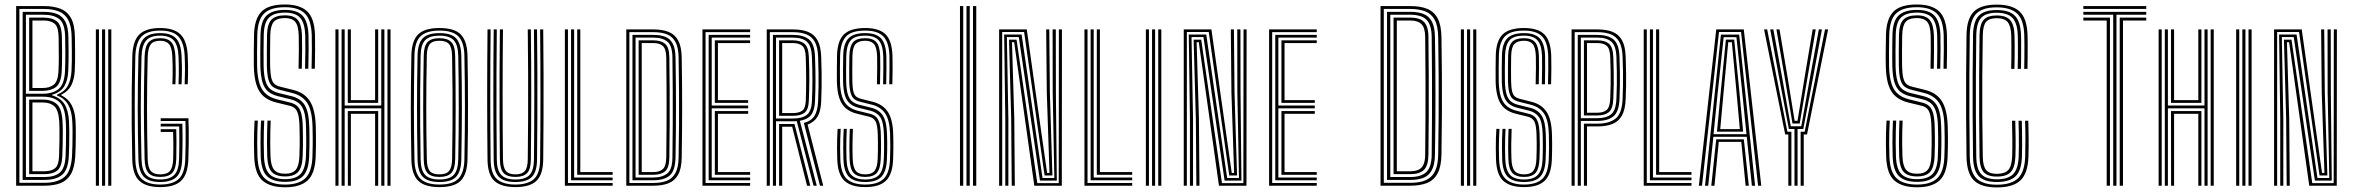

<svg xmlns="http://www.w3.org/2000/svg" viewBox="-20 -827 10477 855"><path d="M51.9 0V-800H175.5Q218.5 -800 249.1 -788.1Q279.7 -776.3 296.4 -746.1Q313 -716 313.6 -660.9Q314.2 -631.3 314.4 -604.2Q314.6 -577 314.3 -553.1Q314 -529.1 312.8 -509.1Q310.6 -473.2 297.3 -446.7Q283.9 -420.2 252.8 -405.3V-402.6Q282.7 -388.9 298.3 -360.2Q314 -331.5 316.2 -289.8Q317.1 -276.6 317.4 -258Q317.7 -239.4 317.5 -217.8Q317.4 -196.2 316.8 -174Q316.2 -151.8 315.2 -131.2Q312.2 -79.9 295.5 -51.4Q278.7 -22.9 249.2 -11.4Q219.7 0 177.7 0ZM66.4 -12.9H177.7Q234.2 -12.9 265.2 -37.5Q296.2 -62.2 300.7 -131.2Q302 -153.7 302.6 -183.7Q303.2 -213.6 303.1 -242.2Q303 -270.8 301.7 -289.1Q299.3 -332.5 283.9 -360.2Q268.4 -388 233.7 -402V-405.6Q268.7 -419.6 282.4 -446Q296.1 -472.4 298.3 -509.4Q299.5 -528.9 299.8 -552Q300.1 -575.2 299.9 -602.3Q299.7 -629.4 299.1 -660.7Q298.5 -710.2 284.1 -737.7Q269.6 -765.1 242.3 -776.1Q214.9 -787.1 175.5 -787.1H66.4ZM80.9 -25.8V-774.2H175.5Q210.4 -774.2 234.5 -764.4Q258.6 -754.6 271.3 -730.1Q284 -705.5 284.6 -660.7Q285.4 -622.2 285.4 -595.4Q285.5 -568.5 285.1 -548.2Q284.7 -527.9 283.8 -509.2Q282.2 -470.6 266.6 -443.4Q251 -416.2 211.2 -404.7V-402.8Q250.1 -390.7 267.3 -363.1Q284.4 -335.4 287.2 -288.5Q288.3 -272 288.5 -244.2Q288.7 -216.3 288.2 -186.1Q287.7 -155.9 286.5 -131.7Q283.4 -70.3 256.1 -48Q228.8 -25.8 177.7 -25.8ZM95.4 -409.5H168.7Q213.9 -409.5 240.1 -429.8Q266.2 -450.2 269.4 -509.4Q270.3 -528 270.7 -549.5Q271.1 -570.9 271 -598.2Q270.9 -625.4 270.1 -660.7Q269.3 -721.2 244.8 -741.3Q220.3 -761.3 175.5 -761.3H95.4ZM109.9 -422.4V-748.5H175.5Q212.7 -748.5 233.8 -731.4Q254.8 -714.4 255.6 -660.5Q256.4 -622.8 256.5 -595.6Q256.6 -568.3 256.2 -547.8Q255.8 -527.3 254.9 -509.6Q252.1 -457.5 229.8 -439.9Q207.5 -422.4 168.7 -422.4ZM124.4 -435H168.5Q200.4 -435 219.1 -449.6Q237.9 -464.1 240.4 -509.6Q241.8 -537.1 241.9 -573.7Q242.1 -610.3 241.1 -660.5Q240.3 -707.8 222.8 -721.7Q205.3 -735.6 175.5 -735.6H124.4ZM95.4 -38.7H177.7Q223.6 -38.7 246.6 -58.7Q269.7 -78.8 272 -131.5Q273 -153.7 273.6 -183.6Q274.2 -213.5 274.1 -242Q274 -270.5 272.7 -287.8Q269.3 -350.5 243.6 -373.5Q217.9 -396.4 171.3 -396.4H95.4ZM109.9 -51.5V-383.5H171.3Q208.2 -383.5 231.5 -364.7Q254.8 -345.8 258.3 -287Q259.5 -270.1 259.6 -242.8Q259.7 -215.5 259.1 -185.7Q258.5 -155.9 257.5 -131.4Q255.3 -84.2 235.2 -67.9Q215.1 -51.5 177.7 -51.5ZM124.4 -64.4H177.7Q208.2 -64.4 224.9 -77.7Q241.6 -91.1 243 -131.2Q244.4 -170.4 244.7 -200.2Q245.1 -230 244.9 -251.4Q244.6 -272.7 243.8 -286.1Q240.4 -337.1 221.9 -353.9Q203.4 -370.6 171.3 -370.6H124.4Z M461.9 0V-696H475.7V0ZM406.9 0V-696H420.7V0ZM434.4 0V-696H448.2V0Z M693.5 6.2Q631.1 6.2 600.9 -21.4Q570.7 -49 568.9 -117.3Q567.1 -196.8 566.5 -271.1Q565.9 -345.3 566.6 -420.1Q567.3 -495 569.1 -575.7Q571 -643.9 600.1 -673.1Q629.3 -702.2 693.2 -702.2Q754.6 -702.2 783.7 -673.9Q812.8 -645.7 816 -579.1Q817.1 -555.9 817.4 -534.8Q817.6 -513.7 817.4 -493.4Q817.1 -473 816 -451.8H802.3Q803.7 -484.7 803.8 -515.5Q803.8 -546.4 802.3 -578.3Q799.4 -637 774.9 -663.9Q750.3 -690.8 693.2 -690.8Q635.8 -690.8 610.1 -664.1Q584.4 -637.3 582.6 -574.1Q581.5 -524.5 580.8 -469.9Q580.1 -415.3 580 -357.3Q579.9 -299.4 580.6 -239.2Q581.3 -179 582.6 -117.7Q584.3 -55.6 610.8 -30.4Q637.3 -5.2 693.5 -5.2Q750.2 -5.2 776.6 -30.7Q802.9 -56.3 805 -118Q806.1 -151.8 806.5 -182.6Q806.8 -213.3 806.7 -240Q806.6 -266.7 805.8 -288.2H695.6V-300.4H819.1Q820 -279.6 820.4 -252.3Q820.8 -224.9 820.5 -191.3Q820.1 -157.7 818.8 -117.3Q816.4 -50.9 787 -22.3Q757.7 6.2 693.5 6.2ZM693.5 -16.5Q642.2 -16.5 620.1 -40.2Q597.9 -63.9 596.4 -118.4Q594.8 -177.2 594.1 -233Q593.3 -288.7 593.3 -344Q593.3 -399.2 594.1 -456.3Q594.9 -513.3 596.4 -574.7Q598.1 -632.6 621 -656Q643.9 -679.5 693.2 -679.5Q741.9 -679.5 764 -656Q786 -632.6 788.6 -577.7Q789.8 -554.1 790.1 -533.5Q790.4 -512.9 790 -493.1Q789.6 -473.4 788.6 -451.8H774.9Q775.9 -474.6 776.2 -494.6Q776.6 -514.5 776.2 -534.5Q775.9 -554.5 774.9 -577Q772.6 -626.5 753.5 -647.4Q734.5 -668.3 693.2 -668.3Q649.1 -668.3 630.4 -646.1Q611.7 -623.9 610.2 -574.2Q608.6 -513.5 607.8 -457.2Q607 -401 607 -346.2Q607 -291.5 607.8 -235.5Q608.6 -179.4 610.1 -118.9Q611.4 -69.2 630.8 -48.4Q650.2 -27.7 693.5 -27.7Q735.5 -27.7 755.8 -47.8Q776.1 -68 777.5 -119Q778.2 -144.6 778.4 -171.4Q778.5 -198.2 778.5 -222.4Q778.4 -246.6 777.9 -263.8H695.6V-276H792.1Q792.9 -247.6 792.9 -209.3Q792.9 -171.1 791.3 -118.5Q789.5 -63 766.7 -39.8Q743.9 -16.5 693.5 -16.5ZM693.5 -39.1Q656.5 -39.1 640.8 -57.3Q625.1 -75.6 623.9 -119.2Q622.3 -186.4 621.4 -257.6Q620.5 -328.8 621.1 -407.1Q621.6 -485.3 623.9 -573.8Q625.2 -620.7 641.8 -638.8Q658.3 -656.9 693.2 -656.9Q727.9 -656.9 743.4 -638.6Q759 -620.4 761.1 -576.8Q762.4 -546.1 762.5 -515.5Q762.6 -484.8 761.1 -451.8H747.6Q748.5 -473.8 748.8 -493.8Q749.1 -513.7 748.7 -533.9Q748.4 -554 747.4 -576.2Q745.4 -615.9 732.6 -630.7Q719.7 -645.5 693.2 -645.5Q663.5 -645.5 651.2 -629.3Q638.9 -613 637.7 -573.4Q636.1 -508.8 635.3 -450.5Q634.6 -392.1 634.7 -337.3Q634.8 -282.5 635.5 -228.6Q636.3 -174.8 637.6 -119.2Q638.5 -81 651.4 -65.7Q664.4 -50.5 693.5 -50.5Q724.5 -50.5 737.2 -66.2Q750 -81.9 751.2 -119.6Q752.1 -146.8 752 -169Q752 -191.1 751.6 -208.8Q751.2 -226.4 750.8 -239.5H695.6V-251.6H764.9Q765.4 -229.8 765.8 -196Q766.1 -162.2 765 -119.2Q763.6 -75.2 747.1 -57.1Q730.6 -39.1 693.5 -39.1Z M1249.7 7Q1182.8 7 1148.6 -23.1Q1114.5 -53.3 1112 -129.8Q1111.1 -156.5 1110.9 -184.1Q1110.7 -211.7 1111.4 -238.6Q1112.1 -265.5 1113.7 -289.9H1128.1Q1126.7 -264.8 1126 -240Q1125.2 -215.1 1125.4 -188.2Q1125.6 -161.3 1126.5 -130.2Q1128.9 -61 1158.6 -33Q1188.4 -5.1 1249.7 -5.1Q1310.6 -5.1 1339.9 -33.5Q1369.1 -62 1371.3 -130.2Q1372.2 -153.9 1372.4 -173.2Q1372.7 -192.6 1372.6 -213.9Q1372.6 -235.2 1371.7 -264.5Q1369.7 -335.7 1348 -368.7Q1326.2 -401.7 1281.2 -412.9L1224.6 -427.3Q1206.1 -432 1194 -441.4Q1181.9 -450.9 1175.6 -472.2Q1169.4 -493.5 1168.4 -533.2Q1167.9 -558.5 1168.3 -596.6Q1168.7 -634.7 1169 -669.8Q1169.9 -720 1188.8 -739.4Q1207.7 -758.7 1249.1 -758.7Q1288.4 -758.7 1305.7 -738.4Q1323.1 -718.2 1324.8 -668.8Q1325.5 -645.3 1325.3 -604.7Q1325.1 -564.1 1324 -520.9H1309.5Q1310.6 -565.1 1310.8 -605.2Q1311 -645.2 1310.3 -668.1Q1308.9 -713.1 1294.6 -729.9Q1280.3 -746.6 1249.1 -746.6Q1213.1 -746.6 1198.7 -729.3Q1184.3 -711.9 1183.5 -668.9Q1183.1 -628.6 1182.7 -594.2Q1182.3 -559.8 1182.9 -533.6Q1183.8 -498.2 1188.4 -479.6Q1193.1 -460.9 1202.7 -452.8Q1212.4 -444.6 1228.2 -440.8L1284.7 -426.8Q1336.3 -414.2 1360.1 -376.5Q1383.9 -338.8 1386.2 -265.2Q1386.9 -241.6 1387 -221.8Q1387.2 -202.1 1387 -180.5Q1386.9 -159 1385.8 -129.6Q1383.1 -54.3 1349.9 -23.6Q1316.8 7 1249.7 7ZM1249.7 -17.1Q1195.9 -17.1 1169.5 -42.2Q1143.1 -67.2 1141 -130.7Q1140.1 -158.7 1140.1 -186.3Q1140 -214 1140.6 -240.3Q1141.1 -266.6 1142.3 -289.9H1156.7Q1155.6 -267 1154.9 -243.1Q1154.2 -219.3 1154.4 -191.9Q1154.6 -164.6 1155.5 -130.8Q1157.5 -75.1 1179.5 -52.2Q1201.4 -29.2 1249.7 -29.2Q1297.8 -29.2 1319 -52.7Q1340.3 -76.2 1342.3 -131Q1343.2 -156.2 1343.5 -175.5Q1343.7 -194.7 1343.6 -215Q1343.6 -235.3 1342.7 -263.4Q1341.6 -305.1 1334.1 -329.6Q1326.6 -354.2 1311.9 -366.6Q1297.2 -379.1 1274.6 -384.6L1217.3 -398.8Q1191.1 -405.3 1174.3 -419.3Q1157.4 -433.3 1149.1 -460.3Q1140.7 -487.4 1139.4 -532.4Q1139.1 -549.7 1139.1 -574.6Q1139.1 -599.5 1139.4 -625.3Q1139.7 -651.1 1140 -670.5Q1141.1 -733.9 1167.8 -758.4Q1194.4 -782.9 1249.1 -782.9Q1303.1 -782.9 1327.4 -757Q1351.7 -731.1 1353.8 -669.8Q1354.5 -646.6 1354.3 -605.2Q1354.1 -563.8 1353 -520.9H1338.5Q1339.6 -561.6 1339.8 -603.4Q1340.1 -645.1 1339.3 -669.4Q1337.3 -724.6 1316.7 -747.7Q1296.1 -770.8 1249.1 -770.8Q1200.5 -770.8 1178 -748.8Q1155.5 -726.7 1154.5 -670.2Q1154.1 -637.9 1153.7 -599.1Q1153.2 -560.3 1153.9 -532.8Q1154.9 -490.6 1162.2 -466.3Q1169.4 -442 1183.9 -430.2Q1198.4 -418.4 1220.9 -412.8L1277.8 -398.8Q1318.7 -388.9 1337 -359Q1355.3 -329 1357.2 -264.1Q1357.9 -239.7 1358.1 -219.6Q1358.3 -199.5 1358 -178.7Q1357.7 -157.9 1356.8 -130.7Q1354.7 -70.1 1330 -43.6Q1305.3 -17.1 1249.7 -17.1ZM1249.7 -41.3Q1208.5 -41.3 1190.1 -61.5Q1171.7 -81.7 1170 -131.7Q1169.1 -161.9 1169 -188.5Q1168.9 -215 1169.5 -239.9Q1170.1 -264.8 1171.1 -289.9H1185.4Q1184.3 -262.4 1183.8 -238.2Q1183.2 -213.9 1183.4 -188.5Q1183.6 -163.1 1184.5 -132.1Q1185.9 -89.8 1200.2 -71.6Q1214.6 -53.4 1249.7 -53.4Q1282.9 -53.4 1297.4 -71.3Q1312 -89.1 1313.3 -132.5Q1314.3 -159 1314.5 -177.9Q1314.7 -196.8 1314.6 -216.1Q1314.5 -235.3 1313.7 -262.6Q1312.8 -298.8 1307.6 -317.8Q1302.4 -336.7 1292.6 -344.9Q1282.9 -353.1 1267.7 -356.6L1210.1 -370.6Q1177 -378.7 1155.3 -396.8Q1133.6 -414.9 1122.7 -447.4Q1111.7 -480 1110.4 -531.4Q1109.7 -561.6 1110.2 -599.2Q1110.7 -636.9 1111.2 -671.6Q1112.7 -741.8 1143.7 -774.4Q1174.7 -807 1249.1 -807Q1315.3 -807 1347.8 -776.5Q1380.3 -746.1 1382.8 -670.8Q1383.3 -648.6 1383.2 -605.7Q1383.1 -562.7 1382 -520.9H1367.5Q1368.6 -563.7 1368.8 -605.4Q1369 -647 1368.3 -670.2Q1366.1 -738.6 1337.6 -766.8Q1309.2 -794.9 1249.1 -794.9Q1184 -794.9 1155.6 -766.4Q1127.1 -737.9 1125.7 -670.9Q1125.1 -632.1 1124.7 -597.4Q1124.2 -562.8 1124.9 -531.8Q1126.2 -483.7 1135.9 -454Q1145.6 -424.3 1164.9 -408.2Q1184.2 -392.1 1213.8 -384.7L1271.2 -370.5Q1289.5 -366.2 1301.8 -356.3Q1314 -346.4 1320.6 -324.8Q1327.2 -303.1 1328.2 -263Q1328.9 -237 1329 -217.7Q1329.2 -198.4 1329 -178.9Q1328.7 -159.4 1327.8 -132Q1326.1 -82.8 1308.2 -62Q1290.4 -41.3 1249.7 -41.3Z M1501.2 0V-696H1514.9V-356.9H1677.9V-696H1691.7V0H1677.9V-344.7H1514.9V0ZM1529.1 0 1528.7 -332.5H1664.1V0H1650.4V-320.3H1542.5V0ZM1473.7 0V-696H1487.4V0ZM1705.4 0V-696H1719.1V0ZM1528.7 -369V-696H1542.5V-381.2H1650.4V-696H1664.1V-369Z M1937.1 6.2Q1870.8 6.2 1842.1 -22.2Q1813.4 -50.7 1811.9 -115.8Q1810.7 -177.6 1810.1 -234.5Q1809.4 -291.4 1809.4 -346.9Q1809.4 -402.4 1810.1 -459.8Q1810.7 -517.1 1811.9 -580Q1813.4 -645.6 1842.2 -673.9Q1871 -702.2 1937.1 -702.2Q2004.2 -702.2 2032.2 -673.1Q2060.2 -643.9 2061.8 -580.2Q2063 -521.6 2063.6 -466.6Q2064.1 -411.5 2064.1 -356.1Q2064.1 -300.6 2063.7 -241.6Q2063.2 -182.5 2061.8 -115.8Q2060.2 -52.3 2032.4 -23Q2004.6 6.2 1937.1 6.2ZM1937.1 -5.2Q1997.1 -5.2 2021.9 -31.7Q2046.8 -58.2 2048 -116.2Q2049.2 -181.4 2049.8 -238.5Q2050.4 -295.6 2050.4 -350Q2050.4 -404.4 2049.8 -460.5Q2049.2 -516.7 2048 -579.7Q2046.8 -638.1 2021.9 -664.4Q1997 -690.8 1937.1 -690.8Q1880.1 -690.8 1853.5 -666.1Q1826.8 -641.3 1825.6 -579.9Q1824.4 -518 1823.8 -461.2Q1823.2 -404.4 1823.2 -348.8Q1823.2 -293.3 1823.8 -236Q1824.4 -178.6 1825.6 -116.1Q1826.8 -55 1853.2 -30.1Q1879.6 -5.2 1937.1 -5.2ZM1937.1 -16.5Q1885.3 -16.5 1862.9 -39.3Q1840.5 -62.1 1839.4 -116.5Q1838.2 -178.3 1837.6 -235.1Q1837 -291.9 1837 -347.1Q1837 -402.4 1837.6 -459.6Q1838.2 -516.9 1839.4 -579.6Q1840.5 -634 1862.9 -656.7Q1885.3 -679.5 1937.1 -679.5Q1991.7 -679.5 2012.4 -654.9Q2033.1 -630.3 2034.3 -579.2Q2035.7 -511.5 2036.3 -454Q2036.9 -396.5 2036.9 -343.1Q2036.9 -289.7 2036.1 -234.6Q2035.4 -179.5 2034.3 -116.6Q2033.1 -65.6 2012.2 -41.1Q1991.3 -16.5 1937.1 -16.5ZM1937.1 -27.7Q1981.4 -27.7 2000.5 -48.1Q2019.6 -68.5 2020.7 -117.8Q2021.7 -172.7 2022.3 -230.6Q2022.9 -288.5 2022.9 -347.5Q2022.9 -406.5 2022.3 -464.7Q2021.8 -522.9 2020.7 -578.2Q2019.6 -627.4 2000.6 -647.8Q1981.7 -668.3 1937.1 -668.3Q1892.9 -668.3 1873.5 -648.3Q1854 -628.3 1853.1 -579.2Q1851.7 -496.8 1851.1 -422.8Q1850.5 -348.7 1851.1 -274.5Q1851.7 -200.2 1853.1 -116.8Q1854 -67.8 1873.5 -47.8Q1892.9 -27.7 1937.1 -27.7ZM1937.1 -39.1Q1898.7 -39.1 1883.3 -57Q1867.8 -75 1866.9 -116.7Q1865.7 -180.5 1865.1 -237.5Q1864.5 -294.5 1864.5 -349.1Q1864.5 -403.7 1865.1 -460Q1865.7 -516.4 1866.9 -578.9Q1867.7 -622 1883.7 -639.4Q1899.6 -656.9 1937.1 -656.9Q1971.8 -656.9 1989 -640.4Q2006.1 -624 2007 -578.4Q2008 -524.7 2008.5 -466.7Q2009.1 -408.7 2009.1 -349.3Q2009.1 -289.9 2008.5 -231.3Q2008 -172.8 2007 -118Q2006.2 -73.9 1989.7 -56.5Q1973.2 -39.1 1937.1 -39.1ZM1937.1 -50.5Q1967.2 -50.5 1979.9 -65.7Q1992.5 -80.9 1993.3 -118Q1994.6 -187.5 1995.1 -262.4Q1995.7 -337.3 1995.2 -416.5Q1994.7 -495.7 1993.2 -578Q1992.5 -615.3 1979.9 -630.4Q1967.4 -645.5 1937.1 -645.5Q1906 -645.5 1893.7 -630.4Q1881.4 -615.4 1880.6 -578.7Q1879.4 -514.9 1878.8 -458Q1878.2 -401 1878.2 -346.4Q1878.2 -291.7 1878.8 -235.5Q1879.5 -179.3 1880.7 -117.2Q1881.5 -80.6 1893.7 -65.5Q1905.9 -50.5 1937.1 -50.5Z M2275.3 6.2Q2212.3 6.2 2182.1 -21Q2151.9 -48.3 2151 -115.8Q2150.2 -177.1 2149.8 -247.7Q2149.4 -318.2 2149.4 -393.7Q2149.4 -469.1 2149.8 -545.8Q2150.2 -622.5 2151 -696H2164.8Q2164 -626.9 2163.6 -551.4Q2163.2 -475.8 2163.2 -399.3Q2163.2 -322.8 2163.6 -250.5Q2164 -178.2 2164.8 -115.5Q2165.5 -53 2193.2 -29.1Q2221 -5.2 2275.3 -5.2Q2330.1 -5.2 2357.3 -29.4Q2384.5 -53.6 2385.2 -115.8Q2386 -181.2 2386.4 -252.9Q2386.8 -324.6 2386.8 -399.3Q2386.8 -474 2386.4 -549Q2386 -623.9 2385.2 -696H2399Q2400.1 -599.3 2400.5 -499Q2400.8 -398.6 2400.4 -301.2Q2400 -203.8 2399 -115.8Q2398.1 -49.7 2368.8 -21.7Q2339.6 6.2 2275.3 6.2ZM2275.3 -16.5Q2223.7 -16.5 2201.4 -39.5Q2179.1 -62.6 2178.5 -116.2Q2177.7 -185.4 2177.3 -257.7Q2177 -330 2177 -403.6Q2177 -477.2 2177.3 -550.7Q2177.7 -624.1 2178.5 -696H2192.3Q2191.3 -605.4 2190.9 -504.5Q2190.5 -403.6 2190.8 -303.9Q2191.2 -204.2 2192.3 -116.2Q2192.9 -68.3 2212 -48Q2231.2 -27.7 2275.3 -27.7Q2319.4 -27.7 2338.3 -48Q2357.2 -68.3 2357.8 -116.2Q2358.6 -187.6 2358.9 -262Q2359.3 -336.3 2359.3 -410.7Q2359.3 -485.1 2358.9 -557.2Q2358.5 -629.3 2357.7 -696H2371.5Q2372.8 -593.3 2373 -496.6Q2373.3 -399.9 2372.9 -305.7Q2372.5 -211.5 2371.5 -116.2Q2370.9 -62.4 2348.7 -39.5Q2326.5 -16.5 2275.3 -16.5ZM2275.3 -39.1Q2239 -39.1 2222.8 -56.3Q2206.6 -73.5 2206.1 -116.8Q2205 -205.6 2204.6 -302.9Q2204.2 -400.2 2204.6 -500Q2205 -599.8 2206.1 -696H2219.8Q2219 -631.1 2218.6 -555.8Q2218.2 -480.6 2218.2 -402.7Q2218.2 -324.9 2218.6 -251.5Q2219 -178 2219.8 -116.8Q2220.4 -80.6 2233 -65.6Q2245.6 -50.5 2275.3 -50.5Q2303.3 -50.5 2316.5 -64.6Q2329.8 -78.8 2330.2 -116.8Q2331.3 -198.8 2331.7 -296.4Q2332.1 -393.9 2331.8 -496.6Q2331.5 -599.2 2330.2 -696H2344Q2345.8 -545.8 2345.7 -399.7Q2345.6 -253.6 2344 -116.8Q2343.6 -73.5 2327.4 -56.3Q2311.1 -39.1 2275.3 -39.1Z M2495.4 0V-696H2509.2V-12.2H2708.1V0ZM2522.9 -24.4V-696H2536.7V-36.5H2708.1V-24.4ZM2550.4 -48.7V-696H2564.2V-60.8H2708.1V-48.7Z M2768.9 0V-696H2890.1Q2931.2 -696 2958.7 -684.4Q2986.3 -672.9 3000.6 -645.6Q3015 -618.3 3015.7 -570.8Q3016.7 -514.2 3017.2 -459.8Q3017.7 -405.4 3017.7 -351.3Q3017.7 -297.2 3017.2 -241.2Q3016.7 -185.3 3015.7 -125.6Q3015 -76.6 3000 -49.4Q2985.1 -22.1 2957.2 -11Q2929.2 0 2889.5 0ZM2782.7 -12.2H2889.5Q2925.3 -12.2 2950.1 -22.2Q2974.8 -32.2 2988 -57Q3001.3 -81.7 3001.9 -125.9Q3003.4 -202.9 3003.8 -274.6Q3004.2 -346.3 3003.8 -418.9Q3003.4 -491.4 3001.9 -570.5Q3001.3 -614.6 2988.3 -639.3Q2975.2 -664 2950.6 -673.9Q2926 -683.8 2890.1 -683.8H2782.7ZM2796.4 -24.4V-671.6H2890.1Q2921.4 -671.6 2943 -663Q2964.6 -654.3 2976.1 -632.3Q2987.5 -610.2 2988.2 -570.4Q2989.2 -512.7 2989.7 -458.1Q2990.2 -403.5 2990.2 -349.6Q2990.2 -295.8 2989.7 -240.4Q2989.2 -185.1 2988.2 -126Q2987 -67.7 2962.9 -46Q2938.7 -24.4 2889.5 -24.4ZM2810.2 -36.5H2889.5Q2929 -36.5 2951.5 -54.6Q2974 -72.6 2974.4 -125.6Q2975.5 -204.6 2975.8 -275.5Q2976.1 -346.4 2975.8 -418.1Q2975.5 -489.7 2974.4 -570.8Q2974 -623 2952.1 -641.3Q2930.2 -659.5 2890.1 -659.5H2810.2ZM2823.9 -48.7V-647.3H2890.1Q2923.3 -647.3 2941.8 -631.9Q2960.2 -616.5 2960.7 -570.8Q2961.7 -492.8 2962.1 -421.1Q2962.4 -349.4 2962.1 -277.3Q2961.8 -205.2 2960.7 -125.6Q2960.2 -80.4 2942.1 -64.5Q2923.9 -48.7 2889.5 -48.7ZM2837.7 -60.8H2889.5Q2918.8 -60.8 2932.6 -74.9Q2946.5 -89 2946.9 -125.6Q2947.5 -187.2 2948 -242Q2948.4 -296.9 2948.4 -349.5Q2948.4 -402.1 2948 -456.3Q2947.5 -510.6 2946.9 -570.9Q2946.5 -607.7 2932.5 -621.4Q2918.6 -635.2 2890.1 -635.2H2837.7Z M3108.2 0V-696H3320.4V-683.8H3121.9V-12.2H3320.4V0ZM3163.2 -48.7V-332.5H3311.7V-320.3H3177V-60.8H3320.4V-48.7ZM3135.7 -24.4V-671.6H3320.4V-659.5H3149.4V-356.9H3311.7V-344.7H3149.4V-36.5H3320.4V-24.4ZM3163.2 -369V-647.3H3320.4V-635.2H3177V-381.2H3311.7V-369Z M3394.4 0V-696H3511.2Q3550.2 -696 3577.6 -685.4Q3605.1 -674.8 3620.1 -648.5Q3635.2 -622.1 3636.9 -574.8Q3638.5 -535.1 3638.8 -502.7Q3639.2 -470.3 3638.7 -439.9Q3638.3 -409.5 3636.9 -375.8Q3635.1 -332.1 3620.8 -307.9Q3606.5 -283.6 3576.4 -272L3645.9 0H3631.5L3559.6 -279.5Q3592 -287.8 3606.7 -310.5Q3621.4 -333.3 3623.1 -375.9Q3624.7 -411.2 3625.1 -442.5Q3625.4 -473.8 3624.9 -505.7Q3624.5 -537.6 3623.1 -574.4Q3621.7 -617.5 3608.2 -641.2Q3594.7 -664.8 3570.3 -674.3Q3545.9 -683.8 3511.2 -683.8H3408.2V0ZM3449.4 0V-274.8H3496.9Q3502.3 -274.8 3507.5 -274.9Q3512.7 -275 3517.8 -275.2L3588.4 0H3573.9L3507.6 -262.8Q3505.1 -262.6 3502.6 -262.6Q3500 -262.6 3497.3 -262.6H3463.2V0ZM3421.9 0V-671.6H3511.2Q3556.5 -671.6 3581.9 -652Q3607.2 -632.4 3609.4 -574Q3611.6 -515 3611.5 -469Q3611.5 -423.1 3609.4 -376.7Q3607.6 -335.8 3592.1 -315.5Q3576.6 -295.1 3541.9 -289L3617.1 0H3602.8L3528 -287.7Q3524.2 -287.4 3520 -287.2Q3515.8 -287 3510.7 -287H3435.7V0ZM3435.7 -299.2H3510.7Q3552.4 -299.2 3573.1 -315.7Q3593.9 -332.2 3595.6 -377.3Q3597.9 -428.2 3597.8 -473.7Q3597.7 -519.1 3595.6 -573.6Q3593.8 -621.8 3573.7 -640.6Q3553.5 -659.5 3511.2 -659.5H3435.7ZM3449.4 -311.3V-647.3H3511.2Q3544.2 -647.3 3562.3 -632.3Q3580.3 -617.3 3581.9 -574.4Q3584.3 -514.2 3584 -469.5Q3583.7 -424.8 3581.9 -377.7Q3580.2 -338.7 3562.7 -325Q3545.2 -311.3 3510.7 -311.3ZM3463.2 -323.5H3510.7Q3538.5 -323.5 3552.8 -334.5Q3567.1 -345.4 3568.3 -379.1Q3570 -424.3 3569.9 -473Q3569.8 -521.8 3568.1 -572.4Q3567 -610.5 3552.6 -622.8Q3538.1 -635.2 3511.2 -635.2H3463.2Z M3833.2 6.2Q3772.2 6.2 3741.5 -21.1Q3710.8 -48.4 3708.4 -117.4Q3707.7 -140.5 3707.5 -164.1Q3707.3 -187.7 3708 -210.4Q3708.7 -233 3710 -253H3723.7Q3722.5 -232.4 3721.8 -211.3Q3721.1 -190.3 3721.2 -167.3Q3721.4 -144.2 3722.1 -117.7Q3724.3 -55.9 3750.9 -30.5Q3777.6 -5.2 3833.2 -5.2Q3888 -5.2 3914.6 -30.4Q3941.2 -55.7 3943.3 -117.8Q3944.4 -148.6 3944.6 -173.3Q3944.8 -198.1 3943.7 -230Q3941.8 -292.3 3922 -321.6Q3902.1 -350.9 3862.4 -360.8L3810.3 -374Q3795.2 -377.7 3784.6 -385.6Q3774 -393.4 3768.4 -411.6Q3762.8 -429.8 3761.8 -464.3Q3761.1 -493.1 3761.6 -520.9Q3762 -548.7 3762.4 -577.9Q3763.3 -619.4 3778.4 -638.2Q3793.5 -656.9 3832.8 -656.9Q3867.3 -656.9 3882.7 -638.8Q3898.1 -620.6 3899.5 -577.2Q3900 -561.1 3899.9 -525.8Q3899.8 -490.5 3898.8 -451.7H3885Q3886.1 -489 3886.2 -523.9Q3886.3 -558.7 3885.8 -576.6Q3884.5 -616.2 3871.8 -630.9Q3859.1 -645.5 3832.8 -645.5Q3803.9 -645.5 3790.3 -631.2Q3776.7 -617 3775.9 -577.3Q3775.6 -549.1 3775.3 -518.6Q3775.1 -488 3775.6 -464.7Q3776.3 -434.8 3780.4 -419.2Q3784.5 -403.7 3792.7 -397Q3801 -390.3 3813.8 -387L3865.5 -374Q3910.9 -362.7 3933.2 -329.5Q3955.5 -296.3 3957.5 -230.7Q3958.1 -211.6 3958.3 -193.6Q3958.5 -175.6 3958.2 -157.1Q3957.9 -138.7 3957.1 -117.3Q3954.6 -50.4 3925.2 -22.1Q3895.7 6.2 3833.2 6.2ZM3833.2 -16.5Q3784.2 -16.5 3761 -39.2Q3737.9 -62 3735.9 -118.2Q3735.2 -143.2 3735 -166.3Q3734.8 -189.3 3735.4 -211Q3736 -232.7 3737.2 -253H3750.8Q3749.7 -231.1 3749.2 -210.2Q3748.6 -189.2 3748.7 -167Q3748.9 -144.7 3749.6 -118.5Q3751.4 -69.4 3770.6 -48.6Q3789.8 -27.7 3833.2 -27.7Q3875.7 -27.7 3894.9 -48.6Q3914.1 -69.5 3915.8 -118.9Q3916.3 -135.1 3916.6 -148Q3917 -161 3917 -173Q3917 -185.1 3916.8 -198.6Q3916.6 -212.1 3916.2 -229.2Q3914.6 -284.2 3899.6 -305.6Q3884.5 -326.9 3855.9 -334.1L3803.4 -347.1Q3779.8 -352.9 3764.9 -365.7Q3750 -378.5 3742.6 -402.1Q3735.3 -425.6 3734.3 -463.4Q3733.6 -489.7 3734.1 -521.2Q3734.6 -552.7 3734.9 -579Q3736 -633.3 3758.6 -656.4Q3781.3 -679.5 3832.8 -679.5Q3881.6 -679.5 3903.3 -656.1Q3925 -632.8 3927 -577.4Q3927.5 -561.3 3927.4 -524.5Q3927.3 -487.7 3926.3 -451.7H3912.5Q3913.6 -486.9 3913.7 -522.9Q3913.8 -558.9 3913.3 -577.6Q3911.6 -626.8 3893 -647.6Q3874.5 -668.3 3832.8 -668.3Q3785.1 -668.3 3767.4 -646.2Q3749.6 -624.1 3748.6 -577.9Q3748.3 -549.1 3747.8 -520.8Q3747.4 -492.5 3748.1 -463.8Q3749 -427.4 3755.6 -406.5Q3762.1 -385.6 3774.8 -375.4Q3787.5 -365.1 3806.9 -360.3L3859 -347.4Q3894.3 -339 3911.4 -312.5Q3928.4 -286.1 3930 -229.6Q3930.6 -209.2 3930.8 -192.8Q3931 -176.3 3930.7 -159.1Q3930.5 -141.8 3929.5 -118.3Q3927.5 -64.3 3905.5 -40.4Q3883.6 -16.5 3833.2 -16.5ZM3833.2 -39.1Q3796.9 -39.1 3780.8 -57.3Q3764.8 -75.5 3763.4 -119.2Q3762.7 -143.4 3762.5 -165.8Q3762.3 -188.2 3762.9 -209.9Q3763.4 -231.5 3764.3 -253H3778Q3776.6 -218.2 3776.3 -187.6Q3775.9 -157.1 3777.1 -119.5Q3778.5 -81.5 3791.2 -66Q3803.9 -50.5 3833.2 -50.5Q3862.1 -50.5 3874.6 -66.4Q3887.2 -82.3 3888.4 -120Q3889.3 -143.5 3889.5 -159.3Q3889.8 -175.2 3889.6 -190.5Q3889.4 -205.9 3888.8 -228Q3887.6 -269.8 3879.1 -286.1Q3870.7 -302.4 3849.6 -307.5L3796.5 -320.5Q3766.5 -328 3747 -344.4Q3727.6 -360.8 3717.8 -389.7Q3708 -418.5 3706.8 -462.6Q3706.1 -487.6 3706.6 -521Q3707.1 -554.5 3707.4 -579.6Q3708.9 -645.4 3738.1 -673.8Q3767.4 -702.2 3832.8 -702.2Q3895.6 -702.2 3923.9 -673.7Q3952.1 -645.1 3954.3 -579.2Q3955.2 -555 3954.9 -520.8Q3954.6 -486.7 3953.7 -451.7H3940Q3940.9 -484.4 3941.1 -522Q3941.3 -559.5 3940.8 -578Q3938.7 -639.3 3913.4 -665.1Q3888.1 -690.8 3832.8 -690.8Q3771.7 -690.8 3747.1 -663.9Q3722.5 -636.9 3721.1 -579Q3720.8 -555.8 3720.3 -523Q3719.8 -490.2 3720.5 -463Q3721.6 -421.6 3730.3 -395.4Q3738.9 -369.3 3756.2 -354.9Q3773.5 -340.4 3800 -333.7L3852.7 -320.7Q3868.2 -317.1 3878.8 -308.6Q3889.5 -300.2 3895.5 -281.6Q3901.5 -262.9 3902.5 -228.6Q3903.1 -205.6 3903.3 -190.1Q3903.5 -174.5 3903.2 -158.7Q3902.9 -143 3902 -119.2Q3900.6 -76.5 3885.1 -57.8Q3869.5 -39.1 3833.2 -39.1Z M4312.9 0V-800H4327.4V0ZM4254.9 0V-800H4269.4V0ZM4283.9 0V-800H4298.4V0Z M4429.2 0V-696H4552.4L4592.2 -413.1L4642.8 -56.9H4653.5L4641.5 -415L4638.8 -696H4652.5L4655.2 -415L4666.5 -45.5H4631.8L4540.4 -684.6H4442.9V0ZM4456.7 0V-298.2L4451.6 -673.3H4529.4L4622.4 -34.2H4675.1L4667.8 -415L4667.4 -696H4681.6L4682 -415L4686.1 -22.7H4611L4516.8 -661.8H4463.7L4470.4 -298.2V0ZM4485.4 0 4483 -298.2 4473.2 -650.5H4506.8L4599.3 -11.4H4694.7L4695.3 -696H4709L4708.4 0H4585.9L4543.9 -299.1L4496.2 -639.1H4486.5L4496.7 -298.2L4499.1 0Z M4809.2 0V-696H4822.9V-12.2H5021.8V0ZM4836.7 -24.4V-696H4850.4V-36.5H5021.8V-24.4ZM4864.2 -48.7V-696H4878V-60.8H5021.8V-48.7Z M5137.7 0V-696H5151.5V0ZM5082.7 0V-696H5096.4V0ZM5110.2 0V-696H5123.9V0Z M5251.4 0V-696H5374.6L5414.5 -413.1L5465.1 -56.9H5475.7L5463.7 -415L5461 -696H5474.8L5477.5 -415L5488.7 -45.5H5454.1L5362.6 -684.6H5265.2V0ZM5278.9 0V-298.2L5273.8 -673.3H5351.6L5444.7 -34.2H5497.3L5490.1 -415L5489.7 -696H5503.8L5504.2 -415L5508.3 -22.7H5433.3L5339.1 -661.8H5286L5292.7 -298.2V0ZM5307.6 0 5305.2 -298.2 5295.4 -650.5H5329.1L5421.5 -11.4H5516.9L5517.6 -696H5531.3L5530.7 0H5408.2L5366.2 -299.1L5318.4 -639.1H5308.7L5319 -298.2L5321.4 0Z M5631.4 0V-696H5843.7V-683.8H5645.2V-12.2H5843.7V0ZM5686.4 -48.7V-332.5H5834.9V-320.3H5700.2V-60.8H5843.7V-48.7ZM5658.9 -24.4V-671.6H5843.7V-659.5H5672.7V-356.9H5834.9V-344.7H5672.7V-36.5H5843.7V-24.4ZM5686.4 -369V-647.3H5843.7V-635.2H5700.2V-381.2H5834.9V-369Z M6127.7 0V-800H6260.9Q6304.4 -800 6334.9 -787.9Q6365.5 -775.7 6381.8 -745.7Q6398.1 -715.7 6399 -661.8Q6400.3 -579.8 6400.9 -497.5Q6401.5 -415.3 6401.1 -327Q6400.7 -238.7 6399 -138.6Q6398.1 -85.1 6381.8 -54.8Q6365.5 -24.6 6335 -12.3Q6304.4 0 6260.3 0ZM6142.2 -12.9H6260.3Q6289.9 -12.9 6312.8 -18.9Q6335.7 -24.9 6351.4 -39.1Q6367.2 -53.3 6375.5 -77.8Q6383.9 -102.2 6384.5 -138.9Q6386 -226.8 6386.5 -312Q6387 -397.2 6386.5 -483.7Q6386 -570.2 6384.5 -661.5Q6383.6 -711.2 6368.9 -738.5Q6354.2 -765.8 6326.9 -776.4Q6299.5 -787.1 6260.9 -787.1H6142.2ZM6156.7 -25.8V-774.2H6260.9Q6296.2 -774.2 6320.2 -764.4Q6344.2 -754.6 6356.8 -730Q6369.4 -705.5 6370 -661.3Q6371.3 -595.4 6371.8 -531.1Q6372.3 -466.9 6372.3 -402.7Q6372.3 -338.5 6371.8 -273Q6371.3 -207.5 6370 -139.1Q6369.4 -94.4 6356.4 -69.8Q6343.4 -45.1 6319.3 -35.4Q6295.1 -25.8 6260.3 -25.8ZM6171.2 -38.7H6260.3Q6308.9 -38.7 6332 -61.1Q6355 -83.4 6355.5 -138.6Q6356.6 -229.4 6356.9 -313.6Q6357.3 -397.7 6356.9 -483Q6356.6 -568.2 6355.5 -661.8Q6355 -716.6 6332.3 -739Q6309.7 -761.3 6260.9 -761.3H6171.2ZM6185.7 -51.5V-748.5H6260.9Q6285.9 -748.5 6303.8 -741.2Q6321.6 -733.8 6331.2 -715Q6340.8 -696.3 6341 -661.8Q6342.1 -572.4 6342.4 -488Q6342.8 -403.5 6342.4 -317.8Q6342.1 -232 6341 -138.6Q6340.6 -90.6 6321.4 -71Q6302.2 -51.5 6260.3 -51.5ZM6200.2 -64.4H6260.3Q6283.2 -64.4 6297.7 -71.6Q6312.2 -78.8 6319.2 -95.1Q6326.3 -111.4 6326.5 -138.6Q6327.4 -217.6 6327.8 -299.2Q6328.3 -380.9 6328 -470.4Q6327.8 -559.9 6326.5 -661.8Q6326.1 -703.9 6309.7 -719.7Q6293.4 -735.6 6260.9 -735.6H6200.2Z M6540.4 0V-696H6554.2V0ZM6485.4 0V-696H6499.2V0ZM6512.9 0V-696H6526.7V0Z M6766.7 6.2Q6705.7 6.2 6675 -21.1Q6644.3 -48.4 6641.9 -117.4Q6641.2 -140.5 6641 -164.1Q6640.8 -187.7 6641.5 -210.4Q6642.2 -233 6643.5 -253H6657.2Q6656 -232.4 6655.3 -211.3Q6654.6 -190.3 6654.7 -167.3Q6654.9 -144.2 6655.6 -117.7Q6657.8 -55.9 6684.4 -30.5Q6711.1 -5.2 6766.7 -5.2Q6821.5 -5.2 6848.1 -30.4Q6874.7 -55.7 6876.8 -117.8Q6877.9 -148.6 6878.1 -173.3Q6878.3 -198.1 6877.2 -230Q6875.3 -292.3 6855.5 -321.6Q6835.6 -350.9 6795.9 -360.8L6743.8 -374Q6728.7 -377.7 6718.1 -385.6Q6707.5 -393.4 6701.9 -411.6Q6696.3 -429.8 6695.3 -464.3Q6694.6 -493.1 6695.1 -520.9Q6695.5 -548.7 6695.9 -577.9Q6696.8 -619.4 6711.9 -638.2Q6727 -656.9 6766.3 -656.9Q6800.8 -656.9 6816.2 -638.8Q6831.6 -620.6 6833 -577.2Q6833.5 -561.1 6833.4 -525.8Q6833.3 -490.5 6832.3 -451.7H6818.5Q6819.6 -489 6819.7 -523.9Q6819.8 -558.7 6819.3 -576.6Q6818 -616.2 6805.3 -630.9Q6792.6 -645.5 6766.3 -645.5Q6737.4 -645.5 6723.8 -631.2Q6710.2 -617 6709.4 -577.3Q6709.1 -549.1 6708.8 -518.6Q6708.6 -488 6709.1 -464.7Q6709.8 -434.8 6713.9 -419.2Q6718 -403.7 6726.2 -397Q6734.5 -390.3 6747.3 -387L6799 -374Q6844.4 -362.7 6866.7 -329.5Q6889 -296.3 6891 -230.7Q6891.6 -211.6 6891.8 -193.6Q6892 -175.6 6891.7 -157.1Q6891.4 -138.7 6890.6 -117.3Q6888.1 -50.4 6858.7 -22.1Q6829.2 6.2 6766.7 6.2ZM6766.7 -16.5Q6717.7 -16.5 6694.5 -39.2Q6671.4 -62 6669.4 -118.2Q6668.7 -143.2 6668.5 -166.3Q6668.3 -189.3 6668.9 -211Q6669.5 -232.7 6670.7 -253H6684.3Q6683.2 -231.1 6682.7 -210.2Q6682.1 -189.2 6682.2 -167Q6682.4 -144.7 6683.1 -118.5Q6684.9 -69.4 6704.1 -48.6Q6723.3 -27.7 6766.7 -27.7Q6809.2 -27.7 6828.4 -48.6Q6847.6 -69.5 6849.3 -118.9Q6849.8 -135.1 6850.1 -148Q6850.5 -161 6850.5 -173Q6850.5 -185.1 6850.3 -198.6Q6850.1 -212.1 6849.7 -229.2Q6848.1 -284.2 6833.1 -305.6Q6818 -326.9 6789.4 -334.1L6736.9 -347.1Q6713.3 -352.9 6698.4 -365.7Q6683.5 -378.5 6676.1 -402.1Q6668.8 -425.6 6667.8 -463.4Q6667.1 -489.7 6667.6 -521.2Q6668.1 -552.7 6668.4 -579Q6669.5 -633.3 6692.1 -656.4Q6714.8 -679.5 6766.3 -679.5Q6815.1 -679.5 6836.8 -656.1Q6858.5 -632.8 6860.5 -577.4Q6861 -561.3 6860.9 -524.5Q6860.8 -487.7 6859.8 -451.7H6846Q6847.1 -486.9 6847.2 -522.9Q6847.3 -558.9 6846.8 -577.6Q6845.1 -626.8 6826.5 -647.6Q6808 -668.3 6766.3 -668.3Q6718.6 -668.3 6700.9 -646.2Q6683.1 -624.1 6682.1 -577.9Q6681.8 -549.1 6681.3 -520.8Q6680.9 -492.5 6681.6 -463.8Q6682.5 -427.4 6689.1 -406.5Q6695.6 -385.6 6708.3 -375.4Q6721 -365.1 6740.4 -360.3L6792.5 -347.4Q6827.8 -339 6844.9 -312.5Q6861.9 -286.1 6863.5 -229.6Q6864.1 -209.2 6864.3 -192.8Q6864.5 -176.3 6864.2 -159.1Q6864 -141.8 6863 -118.3Q6861 -64.3 6839 -40.4Q6817.1 -16.5 6766.7 -16.5ZM6766.7 -39.1Q6730.4 -39.1 6714.3 -57.3Q6698.3 -75.5 6696.9 -119.2Q6696.2 -143.4 6696 -165.8Q6695.8 -188.2 6696.4 -209.9Q6696.9 -231.5 6697.8 -253H6711.5Q6710.1 -218.2 6709.8 -187.6Q6709.4 -157.1 6710.6 -119.5Q6712 -81.5 6724.7 -66Q6737.4 -50.5 6766.7 -50.5Q6795.6 -50.5 6808.1 -66.4Q6820.7 -82.3 6821.9 -120Q6822.8 -143.5 6823 -159.3Q6823.3 -175.2 6823.1 -190.5Q6822.9 -205.9 6822.3 -228Q6821.1 -269.8 6812.6 -286.1Q6804.2 -302.4 6783.1 -307.5L6730 -320.5Q6700 -328 6680.5 -344.4Q6661.1 -360.8 6651.3 -389.7Q6641.5 -418.5 6640.3 -462.6Q6639.6 -487.6 6640.1 -521Q6640.6 -554.5 6640.9 -579.6Q6642.4 -645.4 6671.6 -673.8Q6700.9 -702.2 6766.3 -702.2Q6829.1 -702.2 6857.4 -673.7Q6885.6 -645.1 6887.8 -579.2Q6888.7 -555 6888.4 -520.8Q6888.1 -486.7 6887.2 -451.7H6873.5Q6874.4 -484.4 6874.6 -522Q6874.8 -559.5 6874.3 -578Q6872.2 -639.3 6846.9 -665.1Q6821.6 -690.8 6766.3 -690.8Q6705.2 -690.8 6680.6 -663.9Q6656 -636.9 6654.6 -579Q6654.3 -555.8 6653.8 -523Q6653.3 -490.2 6654 -463Q6655.1 -421.6 6663.8 -395.4Q6672.4 -369.3 6689.7 -354.9Q6707 -340.4 6733.5 -333.7L6786.2 -320.7Q6801.7 -317.1 6812.3 -308.6Q6823 -300.2 6829 -281.6Q6835 -262.9 6836 -228.6Q6836.6 -205.6 6836.8 -190.1Q6837 -174.5 6836.7 -158.7Q6836.4 -143 6835.5 -119.2Q6834.1 -76.5 6818.6 -57.8Q6803 -39.1 6766.7 -39.1Z M6978.4 0V-696H7093.7Q7132.3 -696 7159.8 -685.6Q7187.2 -675.1 7202.4 -648.8Q7217.6 -622.5 7219.3 -574.8Q7220.9 -532.5 7221.2 -502.2Q7221.6 -471.8 7221.1 -444.8Q7220.7 -417.8 7219.3 -385.3Q7217.4 -338.7 7202.6 -312.3Q7187.7 -285.8 7160.4 -275Q7133.1 -264.1 7093.1 -264.1H7047.2V0H7033.4V-276.3H7093.1Q7146.3 -276.3 7174.6 -299.1Q7202.9 -321.9 7205.6 -385.9Q7206.9 -418.6 7207.3 -445.8Q7207.8 -472.9 7207.5 -503Q7207.2 -533.1 7205.6 -574.6Q7204.2 -616.9 7190.8 -640.7Q7177.5 -664.5 7153.1 -674.1Q7128.7 -683.8 7093.7 -683.8H6992.2V0ZM7005.9 0V-671.6H7093.7Q7139.9 -671.6 7164.9 -651.4Q7189.9 -631.1 7191.8 -574Q7193.4 -531.4 7193.7 -500.9Q7194.1 -470.4 7193.6 -443.9Q7193.2 -417.3 7191.8 -386.3Q7189.5 -328.6 7164.4 -308.6Q7139.4 -288.5 7093.1 -288.5H7019.7V0ZM7019.7 -300.6 7093.1 -300.7Q7133 -300.7 7154.5 -318.1Q7176 -335.6 7178.1 -386.9Q7179.7 -422.6 7180 -451.6Q7180.3 -480.6 7179.9 -509.4Q7179.4 -538.2 7178.1 -573.4Q7176.2 -623.5 7155.3 -641.5Q7134.3 -659.5 7093.7 -659.5H7019.7ZM7033.4 -312.8V-647.3H7093.7Q7127.1 -647.3 7144.8 -632.4Q7162.6 -617.4 7164.3 -573Q7165.7 -535.9 7166.1 -506.5Q7166.6 -477.2 7166.2 -449.2Q7165.9 -421.2 7164.3 -387.4Q7162.6 -342.3 7144.4 -327.6Q7126.2 -312.8 7093.1 -312.8ZM7047.2 -325H7093.1Q7119.5 -325 7134.2 -337Q7149 -348.9 7150.6 -388Q7152.1 -422.7 7152.5 -451.2Q7152.8 -479.7 7152.4 -508.4Q7151.9 -537.1 7150.6 -572.4Q7149.3 -610 7135.2 -622.6Q7121 -635.2 7093.7 -635.2H7047.2Z M7299.7 0V-696H7313.4V-12.2H7512.3V0ZM7327.2 -24.4V-696H7340.9V-36.5H7512.3V-24.4ZM7354.7 -48.7V-696H7368.5V-60.8H7512.3V-48.7Z M7545.2 0 7622.7 -696H7745.3L7823.1 0H7809L7733.1 -684.5H7634.9L7559.2 0ZM7600.6 0 7622.5 -206.6H7745.5L7767.7 0H7753.5L7734.2 -195.2H7633.9L7614.7 0ZM7572.7 0 7643.5 -672.9H7724.7L7795.6 0H7781.4L7758.5 -217.9H7609.8L7586.8 0ZM7610.6 -229.3H7757.3L7738.1 -418.7L7712.6 -661.4H7655.7L7629.7 -418.7ZM7625.9 -240.7 7642.8 -418.7 7665.5 -650.6H7702.7L7725.6 -418.7L7742.4 -240.7ZM7640.4 -252.1H7727.7L7712.7 -418.7L7692.1 -639.1H7676.1L7655.6 -418.7Z M7971 0V-252.6H7946.1L7900.8 -490.8L7863.1 -696H7876.9L7914.5 -490.8L7954.6 -264.8H8001.3L8041.7 -490.8L8079.5 -696H8093.2L8055.4 -490.8L8010.4 -252.6H7984.8V0ZM7943.6 0V-228.2H7929.7L7835.7 -696H7849.4L7939.6 -240.4H7957.3V0ZM7998.5 0V-240.4H8016.4L8107 -696H8120.8L8026.9 -228.2H8012.3V0ZM7962.2 -276.9 7926.1 -490.8 7890.6 -696H7904.4L7939 -490.8L7971.7 -289.1H7984.6L8017.6 -490.8L8052 -696H8065.7L8030.6 -490.8L7994.3 -276.9Z M8516.9 7Q8450 7 8415.9 -23.1Q8381.8 -53.3 8379.3 -129.8Q8378.4 -156.5 8378.2 -184.1Q8378 -211.7 8378.7 -238.6Q8379.4 -265.5 8380.9 -289.9H8395.4Q8394 -264.8 8393.2 -240Q8392.5 -215.1 8392.7 -188.2Q8392.8 -161.3 8393.8 -130.2Q8396.1 -61 8425.9 -33Q8455.6 -5.1 8516.9 -5.1Q8577.9 -5.1 8607.1 -33.5Q8636.4 -62 8638.5 -130.2Q8639.4 -153.9 8639.7 -173.2Q8640 -192.6 8639.9 -213.9Q8639.8 -235.2 8638.9 -264.5Q8637 -335.7 8615.2 -368.7Q8593.5 -401.7 8548.5 -412.9L8491.9 -427.3Q8473.3 -432 8461.2 -441.4Q8449.1 -450.9 8442.9 -472.2Q8436.6 -493.5 8435.7 -533.2Q8435.1 -558.5 8435.5 -596.6Q8435.9 -634.7 8436.3 -669.8Q8437.1 -720 8456 -739.4Q8474.9 -758.7 8516.3 -758.7Q8555.7 -758.7 8573 -738.4Q8590.3 -718.2 8592 -668.8Q8592.8 -645.3 8592.5 -604.7Q8592.3 -564.1 8591.3 -520.9H8576.8Q8577.8 -565.1 8578 -605.2Q8578.3 -645.2 8577.6 -668.1Q8576.2 -713.1 8561.8 -729.9Q8547.5 -746.6 8516.3 -746.6Q8480.4 -746.6 8465.9 -729.3Q8451.5 -711.9 8450.7 -668.9Q8450.4 -628.6 8449.9 -594.2Q8449.5 -559.8 8450.2 -533.6Q8451.1 -498.2 8455.7 -479.6Q8460.3 -460.9 8470 -452.8Q8479.7 -444.6 8495.4 -440.8L8551.9 -426.8Q8603.5 -414.2 8627.3 -376.5Q8651.2 -338.8 8653.4 -265.2Q8654.1 -241.6 8654.3 -221.8Q8654.5 -202.1 8654.3 -180.5Q8654.1 -159 8653 -129.6Q8650.3 -54.3 8617.2 -23.6Q8584.1 7 8516.9 7ZM8516.9 -17.1Q8463.1 -17.1 8436.8 -42.2Q8410.4 -67.2 8408.3 -130.7Q8407.4 -158.7 8407.3 -186.3Q8407.2 -214 8407.8 -240.3Q8408.4 -266.6 8409.6 -289.9H8424Q8422.9 -267 8422.2 -243.1Q8421.5 -219.3 8421.7 -191.9Q8421.8 -164.6 8422.8 -130.8Q8424.7 -75.1 8446.7 -52.2Q8468.7 -29.2 8516.9 -29.2Q8565 -29.2 8586.3 -52.7Q8607.6 -76.2 8609.5 -131Q8610.5 -156.2 8610.7 -175.5Q8611 -194.7 8610.9 -215Q8610.8 -235.3 8609.9 -263.4Q8608.9 -305.1 8601.4 -329.6Q8593.8 -354.2 8579.1 -366.6Q8564.4 -379.1 8541.8 -384.6L8484.6 -398.8Q8458.3 -405.3 8441.5 -419.3Q8424.7 -433.3 8416.3 -460.3Q8407.9 -487.4 8406.7 -532.4Q8406.4 -549.7 8406.3 -574.6Q8406.3 -599.5 8406.6 -625.3Q8407 -651.1 8407.3 -670.5Q8408.4 -733.9 8435 -758.4Q8461.7 -782.9 8516.3 -782.9Q8570.4 -782.9 8594.7 -757Q8619 -731.1 8621 -669.8Q8621.8 -646.6 8621.5 -605.2Q8621.3 -563.8 8620.2 -520.9H8605.8Q8606.8 -561.6 8607.1 -603.4Q8607.3 -645.1 8606.5 -669.4Q8604.6 -724.6 8583.9 -747.7Q8563.3 -770.8 8516.3 -770.8Q8467.7 -770.8 8445.3 -748.8Q8422.8 -726.7 8421.8 -670.2Q8421.4 -637.9 8420.9 -599.1Q8420.5 -560.3 8421.2 -532.8Q8422.2 -490.6 8429.4 -466.3Q8436.6 -442 8451.1 -430.2Q8465.6 -418.4 8488.1 -412.8L8545.1 -398.8Q8586 -388.9 8604.3 -359Q8622.6 -329 8624.4 -264.1Q8625.1 -239.7 8625.3 -219.6Q8625.5 -199.5 8625.2 -178.7Q8625 -157.9 8624 -130.7Q8622 -70.1 8597.3 -43.6Q8572.6 -17.1 8516.9 -17.1ZM8516.9 -41.3Q8475.8 -41.3 8457.4 -61.5Q8438.9 -81.7 8437.3 -131.7Q8436.4 -161.9 8436.3 -188.5Q8436.2 -215 8436.8 -239.9Q8437.3 -264.8 8438.4 -289.9H8452.6Q8451.6 -262.4 8451 -238.2Q8450.4 -213.9 8450.6 -188.5Q8450.8 -163.1 8451.8 -132.1Q8453.1 -89.8 8467.5 -71.6Q8481.9 -53.4 8516.9 -53.4Q8550.2 -53.4 8564.7 -71.3Q8579.2 -89.1 8580.6 -132.5Q8581.5 -159 8581.7 -177.9Q8582 -196.8 8581.9 -216.1Q8581.8 -235.3 8580.9 -262.6Q8580 -298.8 8574.8 -317.8Q8569.6 -336.7 8559.9 -344.9Q8550.1 -353.1 8534.9 -356.6L8477.3 -370.6Q8444.3 -378.7 8422.6 -396.8Q8400.9 -414.9 8389.9 -447.4Q8379 -480 8377.7 -531.4Q8376.9 -561.6 8377.4 -599.2Q8377.9 -636.9 8378.5 -671.6Q8380 -741.8 8411 -774.4Q8441.9 -807 8516.3 -807Q8582.6 -807 8615 -776.5Q8647.5 -746.1 8650 -670.8Q8650.6 -648.6 8650.4 -605.7Q8650.3 -562.7 8649.2 -520.9H8634.7Q8635.9 -563.7 8636.1 -605.4Q8636.3 -647 8635.5 -670.2Q8633.4 -738.6 8604.9 -766.8Q8576.4 -794.9 8516.3 -794.9Q8451.2 -794.9 8422.8 -766.4Q8394.4 -737.9 8393 -670.9Q8392.4 -632.1 8391.9 -597.4Q8391.5 -562.8 8392.2 -531.8Q8393.5 -483.7 8403.2 -454Q8412.8 -424.3 8432.1 -408.2Q8451.4 -392.1 8481.1 -384.7L8538.4 -370.5Q8556.8 -366.2 8569 -356.3Q8581.3 -346.4 8587.8 -324.8Q8594.4 -303.1 8595.4 -263Q8596.1 -237 8596.3 -217.7Q8596.5 -198.4 8596.2 -178.9Q8596 -159.4 8595 -132Q8593.3 -82.8 8575.5 -62Q8557.6 -41.3 8516.9 -41.3Z M8872.7 7.6Q8801 7.6 8769.6 -24.2Q8738.2 -56.1 8737.1 -129Q8735.7 -219.7 8735.3 -313.1Q8735 -406.5 8735.4 -497.3Q8735.9 -588 8737.1 -670.2Q8738.2 -743.4 8769.5 -774.9Q8800.7 -806.4 8871.5 -806.4Q8941 -806.4 8973.9 -775.4Q9006.8 -744.4 9008.9 -670.2Q9009.4 -657.9 9009.5 -638.2Q9009.6 -618.6 9009.4 -596.5Q9009.3 -574.4 9009.1 -554.1Q9009 -533.9 9008.5 -520.3H8994Q8994.5 -537.3 8994.8 -566.7Q8995.1 -596.1 8995 -625.1Q8994.9 -654.1 8994.4 -669.9Q8992.3 -738.5 8962.8 -766.4Q8933.3 -794.3 8871.5 -794.3Q8807.6 -794.3 8780.1 -765.5Q8752.7 -736.6 8751.6 -669.9Q8750.4 -579.9 8749.9 -489.2Q8749.5 -398.5 8749.9 -308.2Q8750.4 -218 8751.6 -129.3Q8752.7 -62.3 8780.7 -33.4Q8808.7 -4.5 8872.5 -4.5Q8936.8 -4.5 8966.5 -33Q8996.2 -61.5 8998.4 -129.4Q8999.5 -165.9 8999.5 -207.3Q8999.6 -248.7 8997.8 -289.3H9012.3Q9013.5 -253.5 9013.8 -211.3Q9014.2 -169 9012.9 -129Q9010.5 -55.5 8977.5 -23.9Q8944.6 7.6 8872.7 7.6ZM8872.5 -16.5Q8816.2 -16.5 8791.7 -42.5Q8767.2 -68.4 8766.1 -129.9Q8764.9 -218.9 8764.4 -309.9Q8764 -400.8 8764.4 -491.5Q8764.9 -582.2 8766.1 -669.9Q8767 -731.1 8791.5 -756.7Q8816.1 -782.3 8871.5 -782.3Q8926.9 -782.3 8952.4 -756.9Q8977.9 -731.5 8979.9 -669.7Q8980.4 -658.8 8980.5 -639.1Q8980.6 -619.4 8980.4 -596.9Q8980.3 -574.3 8980.1 -553.7Q8980 -533 8979.5 -520.3H8965Q8965.8 -543.1 8965.9 -571.6Q8966.1 -600.1 8966 -626.6Q8965.9 -653 8965.4 -669.3Q8963.9 -722.7 8942.6 -746.4Q8921.3 -770.2 8871.5 -770.2Q8823.1 -770.2 8802.2 -747.4Q8781.4 -724.6 8780.6 -669.9Q8779.4 -581.7 8778.9 -491.4Q8778.5 -401.1 8778.9 -310.1Q8779.4 -219.1 8780.6 -129.2Q8781.4 -74.2 8802.8 -51.4Q8824.1 -28.6 8872.4 -28.6Q8921.9 -28.6 8944.6 -51.4Q8967.4 -74.2 8969.4 -130.1Q8970.3 -154.3 8970.3 -180.1Q8970.4 -205.8 8970 -233.1Q8969.7 -260.5 8968.8 -289.3H8983.3Q8984 -265.4 8984.4 -238.2Q8984.9 -211 8984.8 -183.2Q8984.8 -155.5 8983.9 -129.4Q8981.8 -66.8 8955.2 -41.7Q8928.5 -16.5 8872.5 -16.5ZM8872.4 -40.7Q8830.9 -40.7 8813.4 -60.7Q8795.9 -80.7 8795.1 -129.5Q8793.9 -216.3 8793.4 -308.1Q8793 -399.9 8793.4 -491.7Q8793.9 -583.6 8795.1 -669.8Q8795.9 -718.5 8813.2 -738.3Q8830.5 -758.1 8871.5 -758.1Q8912.8 -758.1 8931.2 -737.8Q8949.6 -717.6 8950.9 -669.2Q8951.4 -650 8951.5 -623.9Q8951.6 -597.9 8951.4 -570.7Q8951.3 -543.5 8950.5 -520.3H8936Q8936.8 -543.3 8936.9 -572Q8937.1 -600.7 8937 -626.8Q8936.9 -652.9 8936.4 -668Q8935.2 -710.5 8920.7 -728.3Q8906.3 -746 8871.5 -746Q8837.7 -746 8824 -729.3Q8810.3 -712.5 8809.6 -669.7Q8808 -577.9 8807.4 -487.9Q8806.9 -397.9 8807.4 -308.7Q8808 -219.6 8809.6 -129.6Q8810.3 -87 8824.4 -69.9Q8838.5 -52.8 8872.4 -52.8Q8906.9 -52.8 8922.8 -69.7Q8938.7 -86.7 8940.4 -131.2Q8941.5 -163.9 8941.2 -207.1Q8941 -250.4 8939.8 -289.3H8954.3Q8955.5 -253.4 8955.8 -210.7Q8956.2 -168 8954.9 -130.5Q8953 -81.3 8934.3 -61Q8915.6 -40.7 8872.4 -40.7Z M9390.4 0V-761.3H9257.4V-774.2H9537.5V-761.3H9404.9V0ZM9361.4 0V-735.6H9257.4V-748.5H9375.9V0ZM9419.4 0V-748.5H9537.5V-735.6H9433.9V0ZM9257.4 -787.1V-800H9537.5V-787.1Z M9620.2 0V-696H9633.9V-356.9H9796.9V-696H9810.7V0H9796.9V-344.7H9633.9V0ZM9648.1 0 9647.7 -332.5H9783.1V0H9769.4V-320.3H9661.5V0ZM9592.7 0V-696H9606.4V0ZM9824.4 0V-696H9838.1V0ZM9647.7 -369V-696H9661.5V-381.2H9769.4V-696H9783.1V-369Z M9992.9 0V-696H10006.7V0ZM9937.9 0V-696H9951.7V0ZM9965.4 0V-696H9979.2V0Z M10106.7 0V-696H10229.9L10269.7 -413.1L10320.3 -56.9H10331L10319 -415L10316.3 -696H10330L10332.7 -415L10344 -45.5H10309.3L10217.9 -684.6H10120.4V0ZM10134.2 0V-298.2L10129.1 -673.3H10206.9L10299.9 -34.2H10352.6L10345.3 -415L10344.9 -696H10359.1L10359.5 -415L10363.6 -22.7H10288.5L10194.3 -661.8H10141.2L10147.9 -298.2V0ZM10162.9 0 10160.5 -298.2 10150.7 -650.5H10184.3L10276.8 -11.4H10372.2L10372.8 -696H10386.5L10385.9 0H10263.4L10221.4 -299.1L10173.7 -639.1H10164L10174.2 -298.2L10176.6 0Z"/></svg>

Font: Big Shoulders Inline Display SC Thin
Style: Regular
Weight: 100
Designer: Patric King
Foundry: XO Type Co
Version: Version 2.002